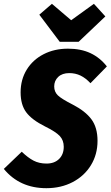

<svg xmlns="http://www.w3.org/2000/svg" viewBox="-51 -968 580 1006"><path d="M509 -620 423 -532Q398 -559 371 -572Q344 -585 312 -585Q275 -585 254 -565Q233 -545 233 -515Q233 -487 252 -468.5Q271 -450 330 -420Q396 -386 428 -343Q460 -300 460 -230Q460 -159 425.5 -102.5Q391 -46 330 -14Q269 18 192 18Q52 18 -31 -83L63 -173Q95 -142 124.5 -126.5Q154 -111 193 -111Q234 -111 258.5 -135Q283 -159 283 -199Q283 -233 262 -255.5Q241 -278 184 -306Q116 -340 86.5 -379.5Q57 -419 57 -484Q57 -551 89 -603Q121 -655 177.5 -684Q234 -713 305 -713Q373 -713 423 -689.5Q473 -666 509 -620ZM441 -948 501 -882 361 -749H262L155 -891L221 -948L322 -862Z"/></svg>

Font: Fira Sans Extra Condensed ExtraBold
Style: Italic
Weight: 800
Width: 3
Italic angle: -8°
Designer: Carrois Corporate & Edenspiekermann AG
Foundry: Carrois Corporate GbR & Edenspiekermann AG
Version: Version 4.203